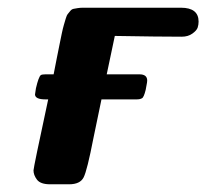

<svg xmlns="http://www.w3.org/2000/svg" viewBox="-20 -478 535 498"><path d="M66.9 -36.1Q66.9 -43 105 -220.2Q105 -220.2 98.1 -220.2Q71.3 -220.2 70.8 -232.9Q70.8 -234.9 73.2 -249Q80.1 -278.8 85.9 -283.2Q88.9 -285.2 98.1 -285.2H119.1Q123 -305.2 127.4 -327.6Q131.8 -350.1 134.5 -363Q137.2 -376 140.1 -390.4Q143.1 -404.8 145.5 -412.8Q147.9 -420.9 150.4 -429.4Q152.8 -438 156 -441.9Q159.2 -445.8 162.6 -450Q166 -454.1 170.9 -455.1Q175.8 -456.1 181.9 -457Q188 -458 195.8 -458H449.2Q495.1 -458 495.1 -421.9Q495.1 -414.1 492.7 -406.5Q490.2 -398.9 479 -390.9Q467.8 -382.8 451.2 -382.8Q392.1 -382.8 277.8 -384.8L256.8 -285.2H341.8Q361.8 -285.2 361.8 -269Q361.8 -265.1 359.9 -256.1Q357.9 -247.1 357.9 -245.1Q353 -225.1 348.1 -223.1Q343.3 -220.2 334 -220.2H243.2Q234.4 -179.2 222.2 -119.1Q206.1 -36.1 197 -18.1Q188 0 159.2 0H109.9Q85 0 75.9 -12Q66.9 -23.9 66.9 -36.1Z"/></svg>

Font: CMU Sans Serif
Style: BoldOblique
Weight: 700
Italic angle: -12°
Version: Version 0.7.0